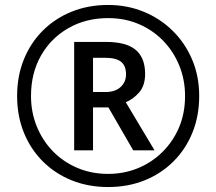

<svg xmlns="http://www.w3.org/2000/svg" viewBox="-20 -744 872 774"><path d="M416 10Q336 10 269 -17Q202 -44 152.5 -93.5Q103 -143 76 -210Q49 -277 49 -357Q49 -437 76 -504Q103 -571 152.5 -620.5Q202 -670 269 -697Q336 -724 416 -724Q492 -724 558.5 -697Q625 -670 675.5 -620.5Q726 -571 754.5 -504Q783 -437 783 -357Q783 -277 756 -210Q729 -143 679.5 -93.5Q630 -44 563 -17Q496 10 416 10ZM416 -43Q480 -43 536 -66Q592 -89 635 -131.5Q678 -174 702 -231Q726 -288 726 -357Q726 -422 703 -479Q680 -536 638.5 -579Q597 -622 540.5 -646.5Q484 -671 416 -671Q326 -671 255.5 -630.5Q185 -590 145 -519.5Q105 -449 105 -357Q105 -292 128 -235Q151 -178 192.5 -135Q234 -92 291 -67.5Q348 -43 416 -43ZM279 -138V-575H407Q489 -575 527 -543Q565 -511 565 -446Q565 -399 541 -371.5Q517 -344 487 -332L603 -138H517L417 -311H355V-138ZM405 -373Q444 -373 466 -393Q488 -413 488 -444Q488 -479 468 -495Q448 -511 404 -511H355V-373Z"/></svg>

Font: Noto Sans Glagolitic
Style: Regular
Weight: 400
Designer: Monotype Design Team
Foundry: Monotype Imaging Inc.
Version: Version 2.004; ttfautohint (v1.8.4.7-5d5b)